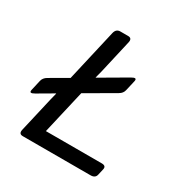

<svg xmlns="http://www.w3.org/2000/svg" viewBox="-162 -832 929 964"><g transform="rotate(30 303.0 -350.0)"><path d="M47.4 -216.8Q16.6 -198.7 22.5 -224.1L36.1 -283.7Q40.5 -302.7 60.5 -314.5L162.1 -373.5L231 -673.3Q237.3 -700.2 261.7 -700.2H306.6Q331.1 -700.2 324.7 -673.3L279.8 -477.1Q274.9 -456.5 269.5 -438H271.5L422.9 -526.4Q453.6 -544.4 447.8 -519L434.1 -459.5Q429.7 -439.9 410.2 -428.7L246.6 -333.5L188 -80.1H511.7Q538.1 -80.1 533.2 -58.1L524.9 -22Q520 0 493.2 0H100.1Q75.7 0 82 -26.9L128.9 -230Q133.8 -252 138.7 -269H136.7Z"/></g></svg>

Font: Istok
Style: Italic
Weight: 500
Italic angle: -13°
Designer: Andrey V. Panov
Foundry: Andrey V. Panov
Version: Version 1.0.3